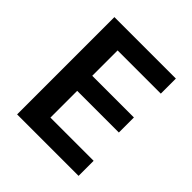

<svg xmlns="http://www.w3.org/2000/svg" viewBox="-187 -836 974 974"><g transform="rotate(45 300.0 -349.0)"><path d="M83 0V-698H524V-590H214V-408H513V-300H214V-108H524V0Z"/></g></svg>

Font: IBM Plex Mono SmBld
Style: Regular
Weight: 600
Monospace: yes
Designer: Mike Abbink, Paul van der Laan, Pieter van Rosmalen
Foundry: Bold Monday
Version: Version 2.3